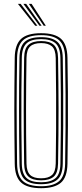

<svg xmlns="http://www.w3.org/2000/svg" viewBox="-20 -980 431 1006"><path d="M195.5 6Q122.5 6 90.4 -23.8Q58.2 -53.5 57.2 -122Q56.2 -202.2 55.6 -270.5Q55 -338.8 55 -402.8Q55 -466.8 55.6 -533.5Q56.2 -600.2 57.2 -677.5Q58.2 -746.2 90.4 -776.1Q122.5 -806 195.5 -806Q266.8 -806 299.5 -776.8Q332.2 -747.5 333.5 -677.5Q335 -585.5 335.8 -498.5Q336.5 -411.5 335.9 -319.8Q335.2 -228 333.5 -122Q332.2 -51.2 298.9 -22.6Q265.5 6 195.5 6ZM195.5 -4.2Q258.8 -4.2 289.4 -30.5Q320 -56.8 321.2 -122Q322.8 -221.2 323.4 -308.8Q324 -396.2 323.5 -485.1Q323 -574 321.2 -677.2Q320 -742.2 289.9 -769Q259.8 -795.8 195.5 -795.8Q129 -795.8 99.8 -768.2Q70.5 -740.8 69.5 -677.2Q68.5 -611.8 67.9 -550.2Q67.2 -488.8 67.2 -424.1Q67.2 -359.5 67.8 -285.8Q68.2 -212 69.5 -122Q70.5 -57 101 -30.6Q131.5 -4.2 195.5 -4.2ZM195.5 -14.8Q135.8 -14.8 109.2 -39.6Q82.8 -64.5 82 -122Q80.8 -202.2 80.2 -270.5Q79.8 -338.8 79.8 -402.6Q79.8 -466.5 80.2 -533.2Q80.8 -600 82 -677.2Q82.8 -735.2 109.1 -760.2Q135.5 -785.2 195.5 -785.2Q253.2 -785.2 280.5 -760.9Q307.8 -736.5 308.8 -677Q310.5 -587.5 311.1 -500.1Q311.8 -412.8 311.2 -320.2Q310.8 -227.8 308.8 -122.2Q307.8 -62 279.8 -38.4Q251.8 -14.8 195.5 -14.8ZM195.5 -25Q245 -25 270.4 -46.1Q295.8 -67.2 296.5 -122.5Q298.2 -220 298.8 -308.6Q299.2 -397.2 298.8 -486.9Q298.2 -576.5 296.5 -677Q295.5 -731.2 271 -753.1Q246.5 -775 195.5 -775Q142.2 -775 118.6 -752.2Q95 -729.5 94.2 -677Q92.8 -585.5 92.1 -498.9Q91.5 -412.2 92 -320.6Q92.5 -229 94.2 -122.2Q95 -70 118.8 -47.5Q142.5 -25 195.5 -25ZM195.5 -35.2Q149.5 -35.2 128.4 -55.4Q107.2 -75.5 106.5 -123.2Q104.2 -265.8 104.2 -400Q104.2 -534.2 106.5 -676.8Q107.2 -726.2 129.4 -745.5Q151.5 -764.8 195.5 -764.8Q240.2 -764.8 261.8 -745.1Q283.2 -725.5 284.2 -676.8Q286.5 -544.8 286.8 -412.9Q287 -281 284.2 -122.8Q283.2 -73 261 -54.1Q238.8 -35.2 195.5 -35.2ZM195.5 -45.8Q233.8 -45.8 252.5 -63Q271.2 -80.2 272 -123.8Q273.2 -218.5 273.9 -306.1Q274.5 -393.8 274 -483.8Q273.5 -573.8 272 -675.5Q271.2 -720.5 251.9 -737.4Q232.5 -754.2 195.5 -754.2Q157.2 -754.2 138.4 -737Q119.5 -719.8 118.8 -676Q116.8 -547.2 116.5 -414.5Q116.2 -281.8 118.8 -123.2Q119.5 -81.2 137.8 -63.5Q156 -45.8 195.5 -45.8ZM164.5 -845 73.8 -959.8H88.2L176 -845ZM186.8 -845 102.5 -959.8H117L198 -845ZM209 -845 131 -959.8H145.5L220.2 -845Z"/></svg>

Font: Big Shoulders Inline Text Light
Style: Regular
Weight: 300
Designer: Patric King
Foundry: XO Type Co
Version: Version 1.000